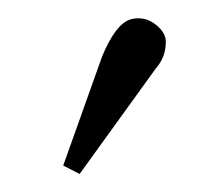

<svg xmlns="http://www.w3.org/2000/svg" viewBox="-20 -257 232 212"><path d="M132.8 -236.8Q144 -236.8 153.6 -228.5Q163.1 -220.2 163.1 -210.9Q163.1 -193.8 151.9 -181.2L67.9 -64.9L49.8 -74.2L92.8 -194.8Q107.4 -230 123.5 -235.4Q127.9 -236.8 132.8 -236.8Z"/></svg>

Font: Linux Biolinum Keyboard
Style: Regular
Weight: 700
Designer: Philipp H. Poll
Foundry: Philipp H. Poll
Version: Version 0.6.1 ; ttfautohint (v0.9)